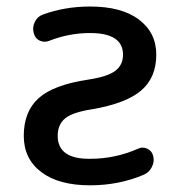

<svg xmlns="http://www.w3.org/2000/svg" viewBox="-20 -550 544 580"><path d="M252 9.8Q157.2 9.8 104.5 -30.3Q51.8 -70.3 51.8 -139.6Q51.8 -212.9 96.7 -253.4Q141.6 -293.9 247.1 -309.6Q304.7 -318.4 328.1 -335.9Q351.6 -353.5 351.6 -384.8Q351.6 -450.2 252 -450.2Q188.5 -450.2 128.9 -426.8Q114.3 -420.9 100.1 -427.2Q85.9 -433.6 82 -450.2Q77.1 -466.8 85 -483.4Q92.8 -500 109.4 -505.9Q175.8 -530.3 252 -530.3Q347.7 -530.3 399.9 -490.7Q452.1 -451.2 452.1 -384.8Q452.1 -315.4 406.2 -276.4Q360.4 -237.3 256.8 -219.7Q199.2 -210.9 176.8 -192.4Q154.3 -173.8 154.3 -139.6Q154.3 -69.3 252 -70.3Q328.1 -70.3 396.5 -100.6Q410.2 -107.4 424.3 -101.1Q438.5 -94.7 442.4 -80.1Q447.3 -62.5 439 -45.9Q430.7 -29.3 415 -22.5Q339.8 9.8 252 9.8Z"/></svg>

Font: Rounded Mgen+ 2p medium
Style: Regular
Weight: 500
Designer: [Source Han Sans]
Ryoko NISHIZUKA  (kana & ideographs); Paul D. Hunt (Latin, Greek & Cyrillic); Wenlong ZHANG  (bopomofo
Version: Version 1.059.20150602